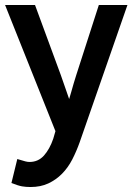

<svg xmlns="http://www.w3.org/2000/svg" viewBox="-32 -522 529 767"><path d="M37.1 113.3Q61 120.6 69.8 122.8Q78.6 125 85.9 125Q120.6 125 143.6 99.4Q166.5 73.7 180.7 32.2L189.5 2L-11.7 -502H107.9L210.9 -222.2Q221.7 -190.4 234.4 -154.8Q247.1 -119.1 261.2 -74.7H227.5Q242.2 -117.2 252.2 -153.3Q262.2 -189.5 272.5 -221.7L362.8 -502H477.1L286.6 45.4Q273.4 82.5 256.6 115.2Q239.7 147.9 215.8 172.1Q191.9 196.3 161.1 210.7Q130.4 225.1 89.8 225.1Q71.3 225.1 55.9 222.4Q40.5 219.7 13.7 209Z"/></svg>

Font: Pyidaungsu Book
Style: Bold
Weight: 700
Designer: Sun Tun
Foundry: MCF
Version: Version 1.008;February 27, 2020;FontCreator 11.0.0.2408 32-b